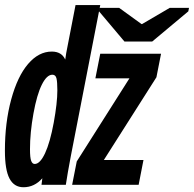

<svg xmlns="http://www.w3.org/2000/svg" viewBox="-74 -745 782 774"><path d="M93.3 0 96.7 -26.4Q64.9 9.8 20.5 9.8Q-17.1 9.8 -35.6 -25.1Q-54.2 -60.1 -54.2 -137.7Q-54.2 -251 -28.8 -344.2Q-3.4 -437.5 39.3 -487.3Q82 -537.1 134.8 -537.1Q174.3 -537.1 189 -504.9L192.9 -530.8L230.5 -724.6H330.1L211.4 -115.2Q197.8 -43.5 191.4 0ZM157.2 -380.9Q157.2 -415 153.6 -429.4Q149.9 -443.8 137.2 -443.8Q114.7 -443.8 94.7 -403.8Q74.7 -363.8 60.8 -287.1Q46.9 -210.4 46.9 -143.6Q46.9 -108.4 51.8 -96.2Q56.6 -84 65.9 -84Q87.4 -84 107.7 -127.4Q127.9 -170.9 142.6 -250.5Q157.2 -330.1 157.2 -380.9ZM216.8 0 235.4 -94.2 447.8 -429.2H310.5L330.1 -528.3H575.2L556.6 -433.6L344.7 -100.1H504.4L484.9 0ZM539.6 -577.6H427.7L325.2 -699.2L328.1 -713.4H406.2L496.6 -647.9H498.5L610.4 -713.4H688L685.1 -699.2Z"/></svg>

Font: Liberation Mono
Style: Bold Italic
Weight: 700
Italic angle: -12°
Monospace: yes
Designer: Steve Matteson
Foundry: Ascender Corporation
Version: Version 2.1.5